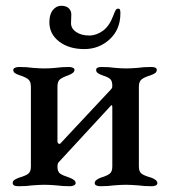

<svg xmlns="http://www.w3.org/2000/svg" viewBox="-20 -642 589 665"><path d="M24 -8Q24 -15 30 -19Q36 -23 47 -27Q68 -33 77.5 -40Q87 -47 87 -65V-342Q87 -360 77.5 -367.5Q68 -375 49 -381Q37 -385 31.5 -389Q26 -393 26 -400Q26 -405 32.5 -407.5Q39 -410 46 -410Q74 -410 93 -407Q117 -405 134 -405Q151 -405 173 -407Q193 -410 219 -410Q226 -410 232 -407.5Q238 -405 238 -400Q238 -389 216 -381Q196 -374 187.5 -367Q179 -360 179 -342V-153Q179 -147 183 -144.5Q187 -142 190 -146L363 -331Q364 -332 366.5 -335Q369 -338 369 -344Q369 -362 361.5 -368.5Q354 -375 335 -381Q324 -385 318.5 -389Q313 -393 313 -400Q313 -410 332 -410Q359 -410 378 -407Q400 -405 417 -405Q433 -405 457 -407Q477 -410 504 -410Q523 -410 523 -400Q523 -393 517.5 -389Q512 -385 501 -381Q481 -375 471 -367.5Q461 -360 461 -342V-65Q461 -47 471 -40Q481 -33 503 -27Q525 -19 525 -8Q525 -2 519 0.5Q513 3 506 3Q478 3 458 0Q432 -2 416 -2Q399 -2 375 0Q354 3 327 3Q320 3 314 0.5Q308 -2 308 -8Q308 -19 330 -27Q350 -33 359.5 -40Q369 -47 369 -65V-271Q369 -281 364 -276L185 -82Q179 -77 179 -65Q179 -47 188.5 -40.5Q198 -34 220 -27Q242 -19 242 -8Q242 -3 236 0Q230 3 223 3Q196 3 175 0Q151 -2 134 -2Q118 -2 92 0Q73 3 44 3Q24 3 24 -8ZM151 -565Q151 -592 163 -607Q175 -622 192 -622Q209 -622 218 -613.5Q227 -605 227 -592L226 -562Q226 -543 244 -531Q262 -519 289 -519Q314 -519 336.5 -535.5Q359 -552 372 -587Q378 -603 381 -607.5Q384 -612 389 -612Q394 -612 395.5 -608.5Q397 -605 397 -596Q397 -540 360 -506Q323 -472 272 -472Q219 -472 185 -498Q151 -524 151 -565Z"/></svg>

Font: EB Garamond Medium
Style: Regular
Weight: 500
Designer: Georg Duffner and Octavio Pardo
Foundry: Georg Duffner
Version: Version 1.000